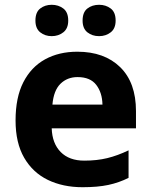

<svg xmlns="http://www.w3.org/2000/svg" viewBox="-20 -772 631 802"><path d="M303 -556Q416 -556 482 -491.5Q548 -427 548 -308V-236H196Q198 -173 233.5 -137Q269 -101 332 -101Q385 -101 428 -111.5Q471 -122 517 -144V-29Q477 -9 432.5 0.5Q388 10 325 10Q243 10 180 -20.5Q117 -51 81 -113Q45 -175 45 -269Q45 -365 77.5 -428.5Q110 -492 168 -524Q226 -556 303 -556ZM304 -450Q261 -450 232.5 -422Q204 -394 199 -335H408Q407 -385 382 -417.5Q357 -450 304 -450ZM128 -686Q128 -721 148 -736.5Q168 -752 196 -752Q224 -752 244.5 -736.5Q265 -721 265 -686Q265 -653 244.5 -637Q224 -621 196 -621Q168 -621 148 -637Q128 -653 128 -686ZM325 -686Q325 -721 345 -736.5Q365 -752 394 -752Q422 -752 442.5 -736.5Q463 -721 463 -686Q463 -653 442.5 -637Q422 -621 394 -621Q365 -621 345 -637Q325 -653 325 -686Z"/></svg>

Font: Noto Sans Devanagari UI
Style: Bold
Weight: 700
Designer: Jelle Bosma - Monotype Design Team
Foundry: Monotype Imaging Inc.
Version: Version 2.004; ttfautohint (v1.8.4.7-5d5b)